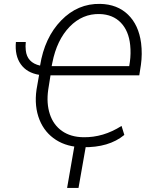

<svg xmlns="http://www.w3.org/2000/svg" viewBox="-20 -740 777 978"><path d="M402.3 9.8Q322.8 9.3 265.4 -27.3Q208 -64 181.6 -128.9Q153.8 -197.8 166 -283.2L179.2 -358.9Q116.7 -369.1 85.7 -413.1Q54.7 -457 61 -525.9H111.3Q108.9 -503.4 111.3 -483.9Q117.7 -420.9 184.1 -405.8Q207 -548.8 291.5 -635.7Q376 -722.7 490.7 -720.2Q577.6 -718.3 632.1 -665.5Q686.5 -612.8 698.7 -521Q705.6 -464.8 697.8 -409.7L689.5 -356.4H237.3L225.6 -282.7Q215.8 -213.9 233.9 -158.7Q252 -103.5 295.9 -72.8Q339.8 -42 404.3 -41Q505.9 -39.1 599.1 -98.6L613.3 -52.7Q534.7 12.2 402.3 9.8ZM243.2 -403.3H638.2L641.6 -424.8Q647.5 -467.8 643.1 -510.7Q635.7 -583 595.2 -624.8Q554.7 -666.5 487.8 -668.5Q399.9 -670.9 334.7 -603.8Q269.5 -536.6 246.6 -420.4ZM379.9 217.3H321.8L362.3 -16.1H420.9Z"/></svg>

Font: RobotoInd Light
Style: Italic
Weight: 300
Italic angle: -12°
Designer: Google
Version: Version 2.001151; 2014